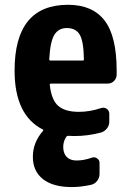

<svg xmlns="http://www.w3.org/2000/svg" viewBox="-20 -550 540 790"><path d="M320.3 -300.8Q325.2 -300.8 325.2 -305.7Q324.2 -379.9 308.1 -407.2Q292 -434.6 254.9 -434.6Q220.7 -434.6 203.6 -406.7Q186.5 -378.9 182.6 -305.7Q182.6 -300.8 188.5 -300.8ZM259.8 -530.3Q360.4 -530.3 410.2 -465.8Q460 -401.4 460 -259.8V-241.2Q459 -226.6 448.7 -216.3Q438.5 -206.1 422.9 -206.1H190.4Q185.5 -206.1 184.6 -202.1Q191.4 -138.7 219.7 -114.3Q248 -89.8 304.7 -89.8Q349.6 -89.8 396.5 -105.5Q409.2 -109.4 419.4 -102.1Q429.7 -94.7 429.7 -82V-49.8Q429.7 -34.2 420.4 -22Q411.1 -9.8 396.5 -4.9Q341.8 9.8 285.2 9.8Q281.2 9.8 272.9 9.3Q264.6 8.8 260.7 8.8Q255.9 8.8 252.9 12.7Q240.2 31.2 240.2 54.7Q240.2 81.1 254.4 95.7Q268.6 110.4 294.9 110.4Q325.2 110.4 358.4 98.6Q369.1 94.7 379.4 101.6Q389.6 108.4 389.6 120.1V165Q389.6 180.7 380.4 193.4Q371.1 206.1 356.4 210Q313.5 219.7 275.4 219.7Q198.2 219.7 156.7 187Q115.2 154.3 115.2 95.2Q115.2 36.1 157.2 -11.7Q159.2 -15.6 157.2 -16.6Q40 -75.2 40 -259.8Q40 -530.3 259.8 -530.3Z"/></svg>

Font: Rounded-L Mgen+ 1mn bold
Style: Bold
Weight: 700
Designer: [Source Han Sans]
Ryoko NISHIZUKA  (kana & ideographs); Paul D. Hunt (Latin, Greek & Cyrillic); Wenlong ZHANG  (bopomofo
Version: Version 1.059.20150602